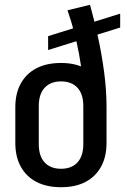

<svg xmlns="http://www.w3.org/2000/svg" viewBox="-20 -774 530 802"><path d="M235 8Q175 8 132.5 -14Q90 -36 67 -77.5Q44 -119 44 -177V-326Q44 -384 67 -425.5Q90 -467 132.5 -489Q175 -511 235 -511Q273 -511 303 -502Q333 -493 353 -476Q373 -459 379 -436L324 -452Q319 -500 310.5 -546.5Q302 -593 290 -639Q278 -685 262 -731L356 -754Q373 -693 389 -620.5Q405 -548 415 -472.5Q425 -397 425 -326V-177Q425 -119 402 -77.5Q379 -36 337 -14Q295 8 235 8ZM235 -69Q279 -69 303.5 -95.5Q328 -122 328 -172V-331Q328 -381 303.5 -407.5Q279 -434 235 -434Q191 -434 166.5 -407.5Q142 -381 142 -331V-172Q142 -122 166.5 -95.5Q191 -69 235 -69ZM181 -623 482 -717V-659L181 -565Z"/></svg>

Font: Pathway Extreme Condensed Medium
Style: Regular
Weight: 500
Width: 3
Version: Version 1.001;gftools[0.9.26]